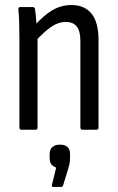

<svg xmlns="http://www.w3.org/2000/svg" viewBox="-20 -515 468 762"><path d="M307 0Q299 0 299 -9V-352Q299 -392 284.5 -410Q270 -428 240 -428Q212 -428 184 -409Q156 -390 118 -349L115 -411Q153 -454 188 -474.5Q223 -495 263 -495Q316 -495 343.5 -460.5Q371 -426 371 -356V-9Q371 0 363 0ZM65 0Q57 0 57 -9V-366Q57 -403 56 -431Q55 -459 53 -475Q52 -487 60 -487H110Q118 -487 119 -478Q122 -460 124 -430.5Q126 -401 127 -384L129 -371V-9Q129 0 121 0ZM191 227Q185 227 186 219L203 150Q191 146 184 137Q177 128 177 113V97Q177 78 188 68.5Q199 59 217 59Q238 59 248 68.5Q258 78 258 97V113Q258 126 255.5 137Q253 148 249 160L230 222Q228 227 222 227Z"/></svg>

Font: Sofia Sans Condensed
Style: Regular
Weight: 400
Designer: Botio Nikoltchev, Ani Petrova
Foundry: lettersoup
Version: Version 4.100